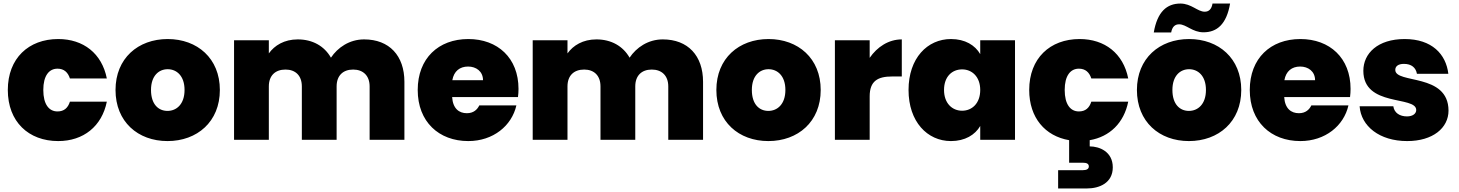

<svg xmlns="http://www.w3.org/2000/svg" viewBox="-20 -788 8223 1082"><path d="M308 -568C141 -568 24 -459 24 -281C24 -102 141 7 308 7C450 7 554 -76 582 -215H374C363 -180 341 -160 304 -160C256 -160 224 -200 224 -281C224 -361 256 -401 304 -401C341 -401 363 -380 374 -346H582C554 -487 450 -568 308 -568Z M924 7C1091 7 1219 -102 1219 -281C1219 -459 1092 -568 925 -568C758 -568 631 -459 631 -281C631 -102 757 7 924 7ZM924 -163C873 -163 831 -200 831 -281C831 -361 875 -398 925 -398C975 -398 1020 -361 1020 -281C1020 -200 974 -163 924 -163Z M2032 -566C1949 -566 1883 -520 1845 -463C1808 -528 1742 -566 1658 -566C1582 -566 1527 -532 1495 -487V-561H1299V0H1495V-301C1495 -362 1531 -396 1589 -396C1645 -396 1681 -362 1681 -301V0H1877V-301C1877 -362 1913 -396 1970 -396C2026 -396 2063 -362 2063 -301V0H2259V-327C2259 -474 2174 -566 2032 -566Z M2902 -287C2902 -461 2785 -568 2619 -568C2451 -568 2334 -459 2334 -281C2334 -102 2453 7 2619 7C2759 7 2864 -79 2890 -194H2681C2670 -171 2649 -150 2611 -150C2567 -150 2532 -176 2528 -241H2899C2901 -256 2902 -272 2902 -287ZM2529 -336C2538 -387 2571 -413 2618 -413C2663 -413 2702 -386 2702 -336Z M3715 -566C3632 -566 3566 -520 3528 -463C3491 -528 3425 -566 3341 -566C3265 -566 3210 -532 3178 -487V-561H2982V0H3178V-301C3178 -362 3214 -396 3272 -396C3328 -396 3364 -362 3364 -301V0H3560V-301C3560 -362 3596 -396 3653 -396C3709 -396 3746 -362 3746 -301V0H3942V-327C3942 -474 3857 -566 3715 -566Z M4310 7C4477 7 4605 -102 4605 -281C4605 -459 4478 -568 4311 -568C4144 -568 4017 -459 4017 -281C4017 -102 4143 7 4310 7ZM4310 -163C4259 -163 4217 -200 4217 -281C4217 -361 4261 -398 4311 -398C4361 -398 4406 -361 4406 -281C4406 -200 4360 -163 4310 -163Z M4881 -561H4685V0H4881V-245C4881 -331 4926 -357 5007 -357H5062V-566C4987 -566 4923 -523 4881 -462Z M5339 -568C5206 -568 5100 -460 5100 -281C5100 -102 5206 7 5339 7C5418 7 5475 -28 5504 -78V0H5700V-561H5504V-483C5475 -533 5419 -568 5339 -568ZM5402 -397C5457 -397 5504 -356 5504 -281C5504 -205 5457 -164 5402 -164C5346 -164 5300 -206 5300 -281C5300 -357 5346 -397 5402 -397Z M6060 -160C6012 -160 5980 -200 5980 -281C5980 -361 6012 -401 6060 -401C6097 -401 6119 -380 6130 -346H6338C6310 -487 6206 -568 6064 -568C5897 -568 5780 -459 5780 -281C5780 -124 5870 -21 6005 2V129H6083C6104 129 6116 135 6116 150C6116 164 6104 171 6083 171H5943V274H6106C6174 274 6251 244 6251 155C6251 66 6175 37 6121 37V2C6233 -17 6314 -95 6338 -215H6130C6119 -180 6097 -160 6060 -160Z M6632 -768C6556 -768 6502 -722 6482 -605H6580C6586 -637 6601 -651 6625 -651C6665 -651 6700 -606 6762 -606C6838 -606 6892 -651 6912 -768H6813C6808 -737 6793 -722 6769 -722C6729 -722 6694 -768 6632 -768ZM6680 7C6847 7 6975 -102 6975 -281C6975 -459 6848 -568 6681 -568C6514 -568 6387 -459 6387 -281C6387 -102 6513 7 6680 7ZM6680 -163C6629 -163 6587 -200 6587 -281C6587 -361 6631 -398 6681 -398C6731 -398 6776 -361 6776 -281C6776 -200 6730 -163 6680 -163Z M7591 -287C7591 -461 7474 -568 7308 -568C7140 -568 7023 -459 7023 -281C7023 -102 7142 7 7308 7C7448 7 7553 -79 7579 -194H7370C7359 -171 7338 -150 7300 -150C7256 -150 7221 -176 7217 -241H7588C7590 -256 7591 -272 7591 -287ZM7218 -336C7227 -387 7260 -413 7307 -413C7352 -413 7391 -386 7391 -336Z M7910 7C8055 7 8143 -67 8143 -165C8142 -378 7843 -314 7843 -394C7843 -415 7860 -428 7892 -428C7934 -428 7959 -407 7965 -372H8142C8129 -483 8049 -568 7896 -568C7744 -568 7663 -487 7663 -389C7663 -183 7961 -250 7961 -168C7961 -148 7942 -132 7909 -132C7868 -132 7837 -152 7832 -189H7642C7650 -77 7754 7 7910 7Z"/></svg>

Font: Poppins STUK1
Style: Regular
Weight: 400
Designer: Jonny Pinhorn (original), Sammy Jo Hughes (modified version)
Foundry: Type Mafia
Version: Version 1.002;hotconv 1.0.109;makeotfexe 2.5.65596